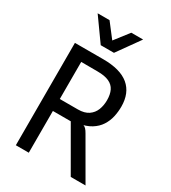

<svg xmlns="http://www.w3.org/2000/svg" viewBox="-226 -1067 1051 1181"><g transform="rotate(30 300.0 -477.0)"><path d="M470.5 0 299.5 -296.5H160.5L127 -304L142 -365.5V-381.5H301Q347.5 -381.5 375.5 -400.8Q403.5 -420 415.8 -451.5Q428 -483 428 -520Q428 -561 414.5 -588.8Q401 -616.5 370.5 -630.5Q340 -644.5 289 -644.5L169.5 -645L169 -669L126.5 -727Q149.5 -727 178 -727Q206.5 -727 234 -727Q261.5 -727 281.5 -727Q403 -727 463.5 -676.8Q524 -626.5 524 -529.5Q524 -493 516 -457.2Q508 -421.5 488 -390.5Q468 -359.5 433 -337.8Q398 -316 344 -307.5L346.5 -319.5Q364 -320 375.8 -316.5Q387.5 -313 396.8 -303.5Q406 -294 416 -276L575.5 0ZM80.5 0V-727H172.5V0ZM225 -794 110.5 -954.5H195L272 -854.5L349.5 -954.5H433.5L319 -794Z"/></g></svg>

Font: Spline Sans Mono
Style: Regular
Weight: 400
Monospace: yes
Designer: Eben Sorkin, Mirko Velimirovic
Foundry: Sorkin Type
Version: Version 1.004